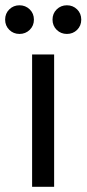

<svg xmlns="http://www.w3.org/2000/svg" viewBox="-67 -721 334 741"><path d="M56.9 0V-510.7H141.9V0ZM8.2 -590Q-15.1 -590 -31.1 -605.8Q-47.2 -621.7 -47.2 -645.2Q-47.2 -669 -31.1 -684.8Q-15.1 -700.6 8.2 -700.6Q31.4 -700.6 47.7 -684.8Q63.9 -669 63.9 -645.2Q63.9 -621.7 47.7 -605.8Q31.4 -590 8.2 -590ZM191.2 -590Q168 -590 151.8 -605.8Q135.7 -621.7 135.7 -645.2Q135.7 -669 151.8 -684.8Q168 -700.6 191.2 -700.6Q214.6 -700.6 230.6 -684.8Q246.6 -669 246.6 -645.2Q246.6 -621.7 230.6 -605.8Q214.6 -590 191.2 -590Z"/></svg>

Font: TikTok Sans Light
Style: Regular
Weight: 300
Version: Version 4.000